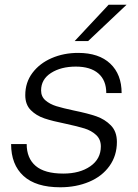

<svg xmlns="http://www.w3.org/2000/svg" viewBox="-20 -783 583 813"><path d="M27 -173H93Q93 -113 131 -80.5Q169 -48 248 -48Q318 -48 362.5 -79Q407 -110 407 -163Q407 -193 387 -211.5Q367 -230 338 -239Q309 -248 258 -259Q203 -270 168.5 -281.5Q134 -293 110.5 -316.5Q87 -340 87 -380Q87 -434 117.5 -474.5Q148 -515 199 -537Q250 -559 311 -559Q399 -559 447 -513.5Q495 -468 495 -389H430Q430 -443 396.5 -472Q363 -501 301 -501Q238 -501 196 -474Q154 -447 154 -400Q154 -374 172.5 -358Q191 -342 218.5 -333.5Q246 -325 293 -315Q352 -303 388 -290.5Q424 -278 449.5 -252Q475 -226 475 -182Q475 -124 443.5 -80Q412 -36 357 -13Q302 10 235 10Q132 10 79.5 -38Q27 -86 27 -173ZM353 -609H296L440 -763H516Z"/></svg>

Font: Open Sauce One Light Italic
Style: Regular
Weight: 300
Italic angle: -10°
Designer: Alfredo Marco Pradil
Foundry: Creative Sauce Fz LLC
Version: Version 1.477